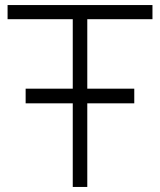

<svg xmlns="http://www.w3.org/2000/svg" viewBox="-20 -740 634 760"><path d="M81.5 -331V-389H268V-664H10V-720H583.5V-664H325.5V-389H511.5V-331H325.5V0H268V-331Z"/></svg>

Font: Vela Sans Light
Style: Regular
Weight: 300
Designer: Principal design: Mikhail Sharanda - project Manrope.
Design modification: Ravid Balaliev
Foundry: Mikhail Sharanda
Version: Version 1.001